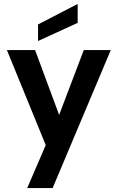

<svg xmlns="http://www.w3.org/2000/svg" viewBox="-20 -754 597 974"><path d="M374 -734V-638L173 -546V-630ZM405 -500H542L247 200H118L212 -18L15 -500H158L280 -171Z"/></svg>

Font: Albert Sans
Style: Bold
Weight: 700
Designer: Andreas Rasmussen
Foundry: a.Foundry
Version: Version 1.025